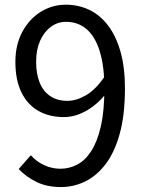

<svg xmlns="http://www.w3.org/2000/svg" viewBox="-20 -766 595 800"><path d="M234.7 13.4Q174.9 13.4 131.7 -8.1Q88.5 -29.6 57.8 -61.6L108.5 -119.2Q131.7 -92.7 164.1 -77.8Q196.6 -62.9 231.8 -62.9Q268.5 -62.9 301.7 -80.2Q335 -97.4 360.2 -136.5Q385.5 -175.6 400.2 -239.7Q414.9 -303.9 414.9 -398.1Q414.9 -488.4 396.2 -550.2Q377.6 -612.1 342 -643.5Q306.5 -675 254.7 -675Q220.1 -675 191.8 -654.2Q163.6 -633.3 147 -596Q130.5 -558.8 130.5 -508.4Q130.5 -459.3 144.9 -422.8Q159.3 -386.3 188.7 -366Q218 -345.8 261.3 -345.8Q298.5 -345.8 338.9 -369.5Q379.3 -393.2 415.9 -447.2L420 -374.3Q397.8 -345.9 369.4 -324.1Q341.1 -302.4 309.7 -290.2Q278.4 -278.1 246.2 -278.1Q185.5 -278.1 139.9 -304Q94.4 -329.9 69.2 -381.3Q44.1 -432.7 44.1 -508.4Q44.1 -579.5 73 -633.3Q102 -687 149.7 -716.7Q197.5 -746.4 254.3 -746.4Q307.3 -746.4 352.3 -724.8Q397.2 -703.2 430.3 -659.7Q463.4 -616.2 482 -551Q500.6 -485.7 500.6 -398.1Q500.6 -286.7 478.7 -208.2Q456.9 -129.8 419.2 -81Q381.4 -32.2 333.8 -9.4Q286.2 13.4 234.7 13.4Z"/></svg>

Font: Noto Sans JP
Style: Regular
Weight: 100
Designer: Ryoko NISHIZUKA 西塚涼子 (kana, bopomofo & ideographs); Paul D. Hunt (Latin, Greek & Cyrillic); Sandoll Communications 산돌커뮤니
Foundry: Adobe
Version: Version 2.004;hotconv 1.0.118;makeotfexe 2.5.65603